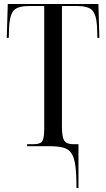

<svg xmlns="http://www.w3.org/2000/svg" viewBox="-20 -734 534 964"><path d="M364 210Q364 141 358.5 99Q353 57 338.5 35.5Q324 14 297 7Q270 0 227 0H116V-10H148Q182 -10 192 -24.5Q202 -39 202 -88V-704H130Q71 -704 50.5 -683Q30 -662 26 -604L24 -544H14L19 -714H474L479 -544H469L467 -604Q463 -662 442.5 -683Q422 -704 363 -704H291V-102Q291 -62 296.5 -42.5Q302 -23 315 -16.5Q328 -10 350 -10H374V210Z"/></svg>

Font: Noto Serif Display ExtraCondensed
Style: Regular
Weight: 400
Width: 2
Designer: Monotype Design Team
Foundry: Monotype Imaging Inc.
Version: Version 2.009